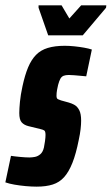

<svg xmlns="http://www.w3.org/2000/svg" viewBox="-43 -689 417 717"><path d="M94 8Q75 8 53 6Q31 4 11 0.5Q-9 -3 -23 -8L-2 -107Q4 -106 13 -105Q22 -104 32 -103Q42 -102 51 -101.5Q60 -101 67 -101Q76 -101 87 -103Q98 -105 107.5 -113Q117 -121 121 -138Q123 -147 125 -161.5Q127 -176 127 -185Q127 -199 122 -202Q117 -205 108 -207L63 -218Q47 -222 38 -232Q29 -242 29 -267Q29 -283 31.5 -309Q34 -335 41 -367Q50 -409 62 -437.5Q74 -466 91.5 -484Q109 -502 135.5 -510Q162 -518 199 -518Q216 -518 235 -516Q254 -514 271 -511Q288 -508 300 -504L279 -404Q269 -405 257 -406Q245 -407 234 -408Q223 -409 214 -409Q202 -409 194.5 -406Q187 -403 182.5 -395Q178 -387 174 -372Q172 -364 170 -353Q168 -342 168 -331Q168 -321 173.5 -318.5Q179 -316 185 -314L214 -306Q225 -303 235.5 -297Q246 -291 253 -277.5Q260 -264 260 -238Q260 -225 258 -207Q256 -189 251 -166Q241 -115 227.5 -81Q214 -47 196.5 -27.5Q179 -8 154 0Q129 8 94 8ZM137 -557 101 -660V-669H187L216 -620L260 -669H354L353 -660L266 -557Z"/></svg>

Font: Saira UltraCondensed Black
Style: Italic
Weight: 900
Width: 1
Italic angle: -12°
Designer: Hector Gatti with collaboration of the Omnibus-Type team
Foundry: Omnibus-Type
Version: Version 1.101